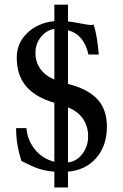

<svg xmlns="http://www.w3.org/2000/svg" viewBox="-20 -738 533 833"><path d="M215.8 75.2V6.8Q177.7 3.9 147.9 -6.1Q118.2 -16.1 73.2 -39.6Q49.8 -109.4 49.8 -182.1H94.7Q99.1 -129.9 131.6 -89.6Q164.1 -49.3 215.8 -36.1V-292Q132.8 -316.4 92.8 -364.3Q52.7 -412.1 52.7 -488.3Q52.7 -550.8 98.1 -594.7Q143.6 -638.7 215.8 -646.5V-717.8H274.9V-645Q290 -644 327.4 -636.7Q364.7 -629.4 375 -629.4Q379.9 -629.4 386.2 -631.8Q401.4 -585.9 408.7 -501.5H363.8Q344.2 -588.9 274.9 -606.9V-374Q362.3 -351.6 403.1 -306.9Q443.8 -262.2 443.8 -188.5Q443.8 -106 397.9 -53Q352.1 0 274.9 6.8V75.2ZM215.8 -393.1V-612.8Q180.2 -606.4 157 -576.9Q133.8 -547.4 133.8 -508.8Q133.8 -469.2 154.8 -439.5Q175.8 -409.7 215.8 -393.1ZM274.9 -33.2Q312.5 -37.6 337.4 -70.3Q362.3 -103 362.3 -146.5Q362.3 -190.4 339.8 -222.9Q317.4 -255.4 274.9 -272Z"/></svg>

Font: Elstob 6pt Medium
Style: Regular
Weight: 500
Designer: Peter S. Baker
Version: Version 1.015